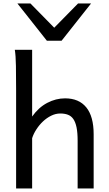

<svg xmlns="http://www.w3.org/2000/svg" viewBox="-20 -1062 614 1082"><path d="M417.5 0V-268.6Q417.5 -314.5 411.4 -344.2Q405.3 -374 393.1 -391.4Q380.9 -408.7 362.5 -415.5Q344.2 -422.4 319.8 -422.4Q293.5 -422.4 268.3 -409.9Q243.2 -397.5 222.2 -377.7Q201.2 -357.9 185.1 -333Q168.9 -308.1 161.1 -283.2V0H70.8V-551.8Q70.8 -630.9 69.8 -690.2Q68.8 -749.5 63.5 -781.2H161.1V-405.3Q197.3 -456.5 246.1 -482.2Q294.9 -507.8 346.7 -507.8Q424.8 -507.8 466.3 -456.8Q507.8 -405.8 507.8 -305.2V0ZM151.4 -1042.5 285.6 -905.8 419.9 -1042.5H493.2L327.1 -832.5H244.1L78.1 -1042.5Z"/></svg>

Font: Andika Compact
Style: Regular
Weight: 400
Designer: Victor Gaultney, Annie Olsen, Julie Remington, Don Collingsworth, Eric Hays, Becca Hirsbrunner
Foundry: SIL International
Version: Version 5.000 ; LnSpcTght